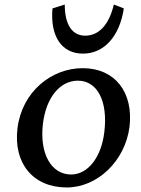

<svg xmlns="http://www.w3.org/2000/svg" viewBox="-20 -816 622 845"><path d="M274 9C409 9 531 -108 550 -258C568 -411 485 -516 344 -516C206 -516 77 -412 57 -252C38 -98 125 9 274 9ZM169 -272C183 -387 244 -461 323 -461C409 -461 456 -369 439 -234C426 -124 367 -48 293 -48C206 -48 153 -139 169 -272ZM211 -779C200 -654 253 -580 345 -580C437 -580 506 -654 525 -779L481 -796C460 -707 415 -659 355 -659C298 -659 265 -707 265 -796Z"/></svg>

Font: TPK Tissa Web Medium
Style: Italic
Weight: 500
Italic angle: -7°
Designer: Jacques Le Bailly, Suppakit Chalermlarp | Katatrad Co.,Ltd.
Foundry: Jacques Le Bailly, Cadson Demak Co.,Ltd.
Version: Version 5.000;Glyphs 3.1.2 (3151)